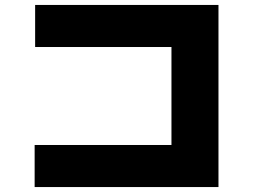

<svg xmlns="http://www.w3.org/2000/svg" viewBox="-20 -748 1040 776"><path d="M120 8V-162H673V-558H122V-728H863V8Z"/></svg>

Font: Murecho Thin Black
Style: Regular
Weight: 900
Version: Version 1.010